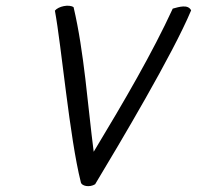

<svg xmlns="http://www.w3.org/2000/svg" viewBox="-20 -642 685 668"><path d="M171 -605C194 -481 222 -164 261 -9C263 6 292 11 311 -1C397 -144 581 -453 645 -606C634 -628 603 -618 581 -612C510 -458 414 -293 306 -114C285 -276 273 -460 236 -617C220 -628 183 -620 171 -605Z"/></svg>

Font: Comica
Style: RgIta
Weight: 400
Designer: Jasper
Foundry: KineticPlasma Fonts/Cannot Into Space Fonts
Version: Version 0.89